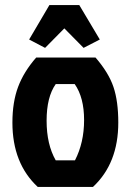

<svg xmlns="http://www.w3.org/2000/svg" viewBox="-20 -738 516 758"><path d="M347 0H129Q29 -93 29 -254Q29 -335 51.5 -395Q74 -455 123 -511H357Q409 -451 428 -394.5Q447 -338 447 -254Q447 -93 347 0ZM200 -105H276Q312 -175 312 -264Q312 -353 275 -406H200Q164 -355 164 -261.5Q164 -168 200 -105ZM175 -718H293L374 -582L310 -549L234 -626L158 -549L95 -582Z"/></svg>

Font: Jockey One
Style: Regular
Weight: 400
Designer: TypeTogether
Foundry: TypeTogether
Version: Version 1.002